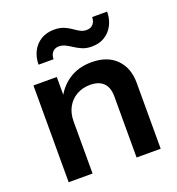

<svg xmlns="http://www.w3.org/2000/svg" viewBox="-133 -843 878 951"><g transform="rotate(-20 306.0 -367.5)"><path d="M67 0V-510H190V-390H193V0ZM425 0V-322Q425 -369 401 -393Q377 -417 331 -417Q291 -417 259.5 -399Q228 -381 210.5 -349Q193 -317 193 -275L180 -397Q206 -453 256 -486.5Q306 -520 376 -520Q459 -520 505.5 -473Q552 -426 552 -348V0ZM406 -592Q378 -592 357.5 -600.5Q337 -609 319.5 -620.5Q302 -632 285.5 -640.5Q269 -649 251 -649Q230 -649 217.5 -635Q205 -621 205 -598H126Q126 -636 141.5 -667Q157 -698 186.5 -716.5Q216 -735 257 -735Q286 -735 307 -726.5Q328 -718 344 -706.5Q360 -695 375.5 -686.5Q391 -678 409 -678Q431 -678 443.5 -692Q456 -706 456 -729H535Q535 -691 519.5 -660Q504 -629 475 -610.5Q446 -592 406 -592Z"/></g></svg>

Font: Instrument Sans SemiBold
Style: Regular
Weight: 600
Designer: Rodrigo Fuenzalida
Foundry: fragTYPE
Version: Version 1.000;gftools[0.9.28]